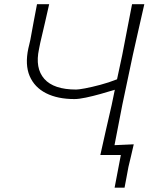

<svg xmlns="http://www.w3.org/2000/svg" viewBox="-20 -733 723 908"><path d="M454.5 0Q468 -61 480.5 -116Q493 -171 508 -236L523 -308.5Q492.5 -299 456 -288.8Q419.5 -278.5 386.2 -271.5Q353 -264.5 332 -264.5Q252.5 -264.5 197.8 -292.2Q143 -320 120.2 -373.5Q97.5 -427 114 -504Q116.5 -514.5 118.8 -524.2Q121 -534 123.5 -544.5Q132 -591.5 139.2 -630.2Q146.5 -669 155 -713H212.5Q202 -666 192 -623Q182 -580 170.5 -531L164.5 -501Q145 -410.5 189.5 -360Q234 -309.5 340.5 -309.5Q351.5 -309.5 382.5 -315.2Q413.5 -321 454 -331.8Q494.5 -342.5 533.5 -358L558 -472.5Q571 -540.5 582 -597Q593 -653.5 604.5 -713H662.5Q648.5 -652 636 -596.5Q623.5 -541 608 -472L558.5 -237.5Q548 -183 539.2 -137.8Q530.5 -92.5 521.5 -46.5Q544 -47.5 567 -48.5Q590 -49.5 612.5 -50.5Q606 -22.5 599.8 4.5Q593.5 31.5 587.5 56Q583 81 578.2 106Q573.5 131 569 154.5H522L551.5 0Z"/></svg>

Font: Commissioner Loud ExtraLight
Style: Italic
Weight: 200
Italic angle: -12°
Designer: Kostas Bartsokas
Foundry: Kostas Bartsokas
Version: Version 1.000; ttfautohint (v1.8.3)